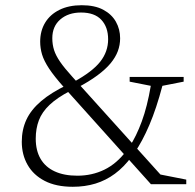

<svg xmlns="http://www.w3.org/2000/svg" viewBox="-20 -706 748 736"><path d="M276 -369.5 249 -357.5Q199 -331.5 170 -304Q141 -276.5 129 -244.8Q117 -213 117 -174.5Q117 -129 135.5 -97.2Q154 -65.5 189.8 -49Q225.5 -32.5 276.5 -32.5Q332.5 -32.5 380 -55.5Q427.5 -78.5 465.5 -129L476.5 -144Q502.5 -183.5 523.5 -240.5Q544.5 -297.5 558 -377L477 -393V-411H684V-393L602.5 -377Q579.5 -290 552.5 -226.8Q525.5 -163.5 495 -119.5L485 -106Q455 -65.5 420.5 -40Q386 -14.5 345.8 -2.2Q305.5 10 259 10Q195 10 151.5 -12.5Q108 -35 85.8 -74Q63.5 -113 63.5 -162.5Q63.5 -209 81.2 -247.2Q99 -285.5 137.8 -318.5Q176.5 -351.5 239.5 -381.5L262.5 -392Q334 -431 364.2 -469.5Q394.5 -508 394.5 -555.5Q394.5 -602 368.5 -630Q342.5 -658 290.5 -658Q242 -658 211.2 -631.5Q180.5 -605 180.5 -559.5Q180.5 -535.5 187.2 -514.2Q194 -493 210.5 -469Q227 -445 257 -412L595 -37L694 -17.5V0H558.5L225.5 -371Q188 -413 168.2 -443Q148.5 -473 141.2 -497.2Q134 -521.5 134 -546Q134 -587.5 153 -619Q172 -650.5 207.8 -668.2Q243.5 -686 293.5 -686Q343 -686 375.5 -668.8Q408 -651.5 424.2 -622.8Q440.5 -594 440.5 -559Q440.5 -534 431.8 -510.2Q423 -486.5 403.8 -463.2Q384.5 -440 353 -416.8Q321.5 -393.5 276 -369.5Z"/></svg>

Font: Newsreader 16pt Light
Style: Regular
Weight: 300
Designer: Hugues Gentile
Foundry: Production Type
Version: Version 1.003